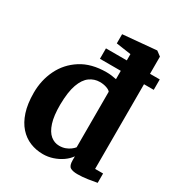

<svg xmlns="http://www.w3.org/2000/svg" viewBox="-193 -947 1009 1085"><g transform="rotate(30 311.0 -404.5)"><path d="M248 11Q203 11 163.8 -5Q124.5 -21 94.5 -54.5Q64.5 -88 47.5 -140Q30.5 -192 30.5 -264.5Q30.5 -346 64.2 -415.5Q98 -485 164.5 -527.5Q231 -570 329.5 -570Q347 -570 363.5 -567.8Q380 -565.5 394.5 -562.5V-726L297.5 -740V-800L512.5 -819.5H516L546 -797V-64.5H598V-3.5Q576 1 541 6.2Q506 11.5 474 11.5Q442.5 11.5 427 1.8Q411.5 -8 411.5 -42.5V-69Q395.5 -46 369.8 -28Q344 -10 312.5 0.5Q281 11 248 11ZM304 -76Q326 -76 343.5 -82.5Q361 -89 374 -98.8Q387 -108.5 394.5 -118V-480.5Q387.5 -490 367.8 -496.8Q348 -503.5 324.5 -503.5Q288.5 -503.5 259 -482.2Q229.5 -461 212 -412.5Q194.5 -364 193.5 -281Q193 -208.5 207.5 -163.2Q222 -118 247.2 -97Q272.5 -76 304 -76ZM258.5 -685H609.5V-617H258.5Z"/></g></svg>

Font: Merriweather Light 18pt ExtraBold
Style: Regular
Weight: 800
Version: Version 2.100